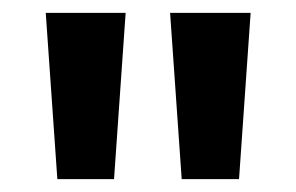

<svg xmlns="http://www.w3.org/2000/svg" viewBox="-20 -734 459 298"><path d="M175 -714 157 -456H69L51 -714ZM369 -714 351 -456H262L244 -714Z"/></svg>

Font: Noto Sans Thai ExtCond SemBd
Style: Regular
Weight: 600
Width: 2
Designer: Monotype Design Team
Foundry: Monotype Imaging Inc.
Version: Version 2.002; ttfautohint (v1.8.4.7-5d5b)